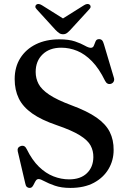

<svg xmlns="http://www.w3.org/2000/svg" viewBox="-20 -906 630 942"><path d="M325 16Q281 16 249.2 5Q217.5 -6 198 -16.8Q178.5 -27.5 170 -27.5Q161.5 -27.5 156.8 -21Q152 -14.5 148 -5.8Q144 3 139 9.5Q134 16 125 16Q117 16 111.5 10.8Q106 5.5 104 -6L67 -164Q65 -173 68.8 -179.8Q72.5 -186.5 82 -189.5Q91.5 -192.5 98.8 -188.8Q106 -185 111 -174.5Q137.5 -120.5 171 -88Q204.5 -55.5 242.2 -40.8Q280 -26 319 -26Q375 -26 406.2 -56Q437.5 -86 438 -135Q438.5 -166 424.5 -192Q410.5 -218 371.5 -242.2Q332.5 -266.5 258 -292Q183 -317.5 137.8 -349.5Q92.5 -381.5 72.2 -423Q52 -464.5 52 -518Q52 -577 79.5 -620.8Q107 -664.5 156.2 -688.8Q205.5 -713 271 -713Q318 -713 348 -702.8Q378 -692.5 396.2 -682Q414.5 -671.5 425.5 -671.5Q436.5 -671.5 440.5 -682Q444.5 -692.5 449 -703.2Q453.5 -714 466 -714Q475 -714 480.5 -708.5Q486 -703 490 -688.5L538.5 -525.5Q542 -515 538.2 -506.8Q534.5 -498.5 525 -495Q515.5 -492 508 -495.8Q500.5 -499.5 495.5 -509.5Q466 -570 431.2 -605.5Q396.5 -641 358.5 -656.5Q320.5 -672 280.5 -672Q223 -672 189 -639.2Q155 -606.5 155 -553Q155 -521.5 169.2 -494.2Q183.5 -467 221.5 -441.5Q259.5 -416 330.5 -389.5Q408 -361 453.5 -329.2Q499 -297.5 518.5 -258.5Q538 -219.5 537.5 -170Q537.5 -119 512.5 -76.8Q487.5 -34.5 440.5 -9.2Q393.5 16 325 16ZM309 -803 185.5 -880.5Q168 -891 158 -883Q154 -880 153.5 -873.8Q153 -867.5 160 -860.5L252.5 -759Q262 -749.5 270 -743.8Q278 -738 289.5 -738Q300.5 -738 308.2 -743.8Q316 -749.5 325 -759L418 -860.5Q425 -867.5 424.5 -873.8Q424 -880 420 -883Q409.5 -891 392.5 -880.5L269 -803Z"/></svg>

Font: Fraunces 12pt
Style: Regular
Weight: 400
Version: Version 1.000;[b76b70a41]